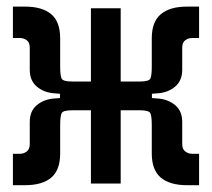

<svg xmlns="http://www.w3.org/2000/svg" viewBox="-20 -542 626 567"><path d="M18.1 4.9V-87.9H39.1Q50.3 -87.9 59.1 -94.7Q67.9 -101.6 67.9 -116.7V-182.1Q67.9 -213.9 88.4 -231.2Q108.9 -248.5 138.7 -251L157.2 -252.4V-265.1L138.7 -266.6Q108.9 -269 88.4 -286.6Q67.9 -304.2 67.9 -335.4V-400.9Q67.9 -416.5 59.1 -423.1Q50.3 -429.7 39.1 -429.7H18.1V-522.5H53.7Q104.5 -522.5 131.1 -500.2Q157.7 -478 157.7 -428.7V-345.7Q157.7 -318.8 161.9 -310.1Q166 -301.3 192.4 -301.3H248.5V-517.6H336.4V-301.3H393.6Q419.9 -301.3 424.1 -310.1Q428.2 -318.8 428.2 -345.7V-428.7Q428.2 -478 455.1 -500.2Q481.9 -522.5 532.2 -522.5H567.9V-429.7H546.9Q536.1 -429.7 527.1 -423.1Q518.1 -416.5 518.1 -400.9V-335.4Q518.1 -304.2 497.6 -286.6Q477.1 -269 447.3 -266.6L428.7 -265.1V-252.4L447.3 -251Q477.1 -248.5 497.6 -231.2Q518.1 -213.9 518.1 -182.1V-116.7Q518.1 -101.6 527.1 -94.7Q536.1 -87.9 546.9 -87.9H567.9V4.9H532.2Q481.9 4.9 455.1 -17.3Q428.2 -39.6 428.2 -88.9V-171.9Q428.2 -198.7 424.1 -207.5Q419.9 -216.3 393.6 -216.3H336.4V0H248.5V-216.3H192.4Q166 -216.3 161.9 -207.5Q157.7 -198.7 157.7 -171.9V-88.9Q157.7 -39.6 131.1 -17.3Q104.5 4.9 53.7 4.9Z"/></svg>

Font: Caskaydia Cove
Style: Regular
Weight: 400
Monospace: yes
Designer: Aaron Bell
Foundry: Saja Typeworks
Version: Version 4.300; ttfautohint (v1.8.3)